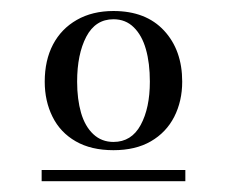

<svg xmlns="http://www.w3.org/2000/svg" viewBox="-20 -743 413 349"><path d="M186.2 -470Q145.7 -470 117.7 -486.1Q89.6 -502.2 75.5 -530.7Q61.3 -559.2 61.3 -594.6Q61.3 -633.3 76.3 -662Q91.4 -690.7 119.6 -706.8Q147.9 -723 186.2 -723Q245.2 -723 278.2 -687.4Q311.2 -651.8 311.2 -594.6Q311.2 -559.2 296.7 -530.7Q282.1 -502.2 254.2 -486.1Q226.4 -470 186.2 -470ZM55.7 -413.6V-434H316.9V-413.6ZM186.2 -485Q219 -485 235.7 -515.8Q252.4 -546.6 252.4 -594.6Q252.4 -628.3 245.2 -653.5Q238.1 -678.7 223.2 -693.3Q208.4 -708 186.2 -708Q153.5 -708 136.8 -676.2Q120.2 -644.4 120.2 -594.6Q120.2 -562.7 127.3 -538Q134.5 -513.3 149.5 -499.2Q164.6 -485 186.2 -485Z"/></svg>

Font: Kalnia Thin
Style: Regular
Weight: 100
Version: Version 1.105